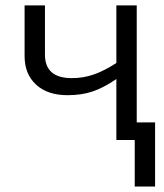

<svg xmlns="http://www.w3.org/2000/svg" viewBox="-20 -517 605 709"><path d="M146 -497.1V-315.4Q146 -228.5 245.1 -228.5Q286.6 -228.5 324.2 -241.2Q361.8 -253.9 409.7 -284.2V-497.1H484.9V-64.9H552.7V171.9H477.5V0H409.7V-225.1Q361.8 -192.4 321.3 -179Q280.8 -165.5 229.5 -165.5Q155.3 -165.5 113 -204.6Q70.8 -243.7 70.8 -310.1V-497.1Z"/></svg>

Font: Bpm'online Open Sans
Style: Regular
Weight: 400
Foundry: Ascender Corporation
Version: Version 1.10